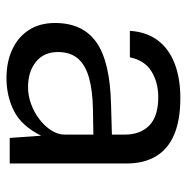

<svg xmlns="http://www.w3.org/2000/svg" viewBox="-12 -555 577 593"><g transform="rotate(90 276.5 -258.5)"><path d="M221.3 10Q171.2 10 132.8 -7.9Q94.3 -25.7 72.7 -59.2Q51 -92.6 51 -139.9Q51 -225.9 110.9 -267.9Q170.8 -310 303.6 -313L395.7 -315.6V-356Q395.7 -403.6 367.2 -431.4Q338.7 -459.1 279 -458.8Q234.4 -458.6 200.6 -437.9Q166.7 -417.3 157 -371.1H75.3Q78.3 -421.3 103.8 -456.1Q129.2 -490.9 175 -508.9Q220.9 -527 283.4 -527Q350.8 -527 395.5 -508Q440.3 -489 462.6 -451.9Q484.9 -414.8 484.9 -360.8V0H406L399.1 -97.1Q369.2 -36.7 323.1 -13.4Q277 10 221.3 10ZM249.2 -56.6Q275.3 -56.6 301.2 -66Q327 -75.4 348.3 -91.7Q369.6 -108 382.6 -128.2Q395.6 -148.4 395.7 -169.8V-258.4L319.1 -257.1Q259.7 -256.1 220.1 -244.9Q180.5 -233.8 160.6 -210.4Q140.7 -187 140.7 -148.8Q140.7 -105.3 171.1 -80.9Q201.5 -56.6 249.2 -56.6Z"/></g></svg>

Font: Public Sans Thin
Style: Regular
Weight: 100
Designer: The Public Sans project authors (U.S. Web Design System). Libre Franklin designed by Pablo Impallari and Rodrigo Fuenzal
Version: Version 1.008